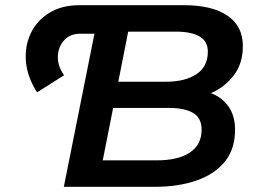

<svg xmlns="http://www.w3.org/2000/svg" viewBox="-20 -720 986 740"><path d="M123 -364Q85 -423 80 -482.5Q75 -542 98.5 -591.5Q122 -641 170 -670.5Q218 -700 286 -700H689Q798 -700 857 -659.5Q916 -619 916 -543Q916 -475 881 -429.5Q846 -384 793 -361Q836 -345 861 -309Q886 -273 886 -220Q886 -146 847 -97.5Q808 -49 738 -24.5Q668 0 577 0H226L344 -590H289Q250 -590 227 -564.5Q204 -539 203 -502Q202 -465 227 -430ZM376 -102H585Q666 -102 711.5 -132Q757 -162 757 -220Q757 -266 724 -285Q691 -304 631 -304H416ZM436 -405H620Q693 -405 737 -434Q781 -463 781 -521Q781 -561 749 -579.5Q717 -598 660 -598H474Z"/></svg>

Font: Montserrat SemiBold
Style: Italic
Weight: 600
Italic angle: -11.3°
Designer: Julieta Ulanovsky
Foundry: Julieta Ulanovsky
Version: Version 9.000; ttfautohint (v1.8.4.7-5d5b)